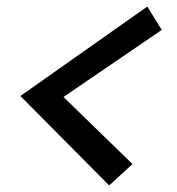

<svg xmlns="http://www.w3.org/2000/svg" viewBox="-20 -640 537 584"><path d="M312 -76 42 -348 428 -620 472 -549 173 -345 383 -141Z"/></svg>

Font: Red Hat Text Medium
Style: Italic
Weight: 500
Italic angle: -12°
Designer: Pentagram / MCKL
Foundry: Pentagram / MCKL
Version: Version 1.003; Red Hat Text Medium Italic